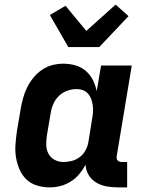

<svg xmlns="http://www.w3.org/2000/svg" viewBox="-20 -804 640 832"><path d="M196 8Q167 8 140.5 0Q114 -8 95 -26Q76 -44 65 -69Q54 -94 49.5 -121Q45 -148 47 -176.5Q49 -205 53 -234L70 -334Q74 -357 80.5 -380.5Q87 -404 98 -426Q109 -448 125 -467.5Q141 -487 162 -501.5Q183 -516 207 -522Q231 -528 254 -528Q282 -528 307.5 -520.5Q333 -513 352 -496.5Q371 -480 382.5 -457Q394 -434 399 -409L418 -520H551L486 -129Q485 -123 485.5 -118Q486 -113 489.5 -109Q493 -105 498 -103.5Q503 -102 509 -102H531V8H490Q465 8 441 3.5Q417 -1 397 -13Q377 -25 364.5 -45Q352 -65 351 -90Q339 -68 323 -49Q307 -30 286 -17Q265 -4 242 2Q219 8 196 8ZM254 -102Q272 -102 290.5 -106.5Q309 -111 325 -123Q341 -135 350.5 -152.5Q360 -170 363 -188L379 -288Q382 -303 383 -318Q384 -333 382 -347Q380 -361 375.5 -374Q371 -387 362 -397.5Q353 -408 340 -413Q327 -418 312 -418Q292 -418 272 -411Q252 -404 236.5 -389.5Q221 -375 212 -355.5Q203 -336 200 -316L183 -216Q180 -196 180.5 -175.5Q181 -155 190 -138Q199 -121 216.5 -111.5Q234 -102 254 -102ZM276 -600 196 -739 264 -779 354 -670 481 -784 537 -734 410 -600Z"/></svg>

Font: Iosevka Extrabold Extended
Style: Italic
Weight: 800
Width: 7
Italic angle: -9°
Monospace: yes
Designer: Belleve Invis
Foundry: Belleve Invis
Version: Version 32.5.0; ttfautohint (v1.8.4)